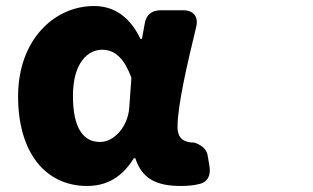

<svg xmlns="http://www.w3.org/2000/svg" viewBox="-20 -563 1040 637"><path d="M269 54C335 54 386 24 424 -38H429C451 30 499 54 580 54C603 54 623 52 639 48C669 42 680 19 675 -11L669 -47C664 -80 624 -90 624 -90C592 -90 569 -102 569 -142C569 -214 602 -354 631 -474C639 -508 622 -529 587 -529H514C484 -529 465 -515 460 -484L451 -434H446C409 -511 355 -543 292 -543C160 -543 40 -431 40 -243C40 -58 130 54 269 54ZM222 -245C222 -354 271 -398 319 -398C365 -398 394 -364 416 -305L409 -208C405 -143 359 -92 312 -92C257 -92 222 -137 222 -245Z"/></svg>

Font: コーポレート・ロゴ（ラウンド）ver3 Bold
Style: Regular
Weight: 700
Designer: [KANA_main] LOGOTYPE.JP [Source Han Sans] Ryoko NISHIZUKA 西塚涼子 (kana, bopomofo & ideographs); Paul D. Hunt (Latin, Greek
Version: Version 12.001;FEAKit 1.0